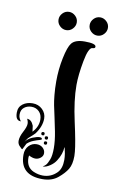

<svg xmlns="http://www.w3.org/2000/svg" viewBox="-78 -701 456 747"><g transform="rotate(10 150.0 -327.5)"><path d="M125 -139Q125 -145 132 -145Q138 -145 138 -139Q138 -132 132 -132Q125 -132 125 -139ZM125 -159Q125 -165 132 -165Q138 -165 138 -159Q138 -152 132 -152Q125 -152 125 -159ZM109 -173Q109 -179 116 -179Q122 -179 122 -173Q122 -166 116 -166Q109 -166 109 -173ZM110 -231Q110 -200 87 -169Q83 -164 61 -145L50 -129Q61 -143 78 -150Q96 -157 105 -157Q115 -157 115 -151Q115 -148 106.5 -146Q98 -144 84 -138.5Q70 -133 59 -123L47 -99L44 -100Q42 -102 39.5 -104.5Q37 -107 34 -110Q31 -113 29 -118Q27 -123 27 -129Q27 -145 38.5 -166.5Q50 -188 50 -200Q50 -205 48.5 -210Q47 -215 46 -217L44 -219H45Q62 -219 71 -196L74 -173Q96 -196 96 -224Q96 -244 84 -256Q72 -268 54 -268Q37 -268 25 -258.5Q13 -249 13 -231Q13 -223 15.5 -217Q18 -211 20 -208L23 -205H21Q1 -205 1 -236Q1 -258 17 -270Q33 -282 56 -282Q79 -282 94.5 -267Q110 -252 110 -231ZM98 -621Q98 -635 108.5 -646Q119 -657 134 -657Q148 -657 159 -646.5Q170 -636 170 -621Q170 -607 159.5 -596Q149 -585 134 -585Q120 -585 109 -595.5Q98 -606 98 -621ZM221 -621Q221 -635 231.5 -646Q242 -657 257 -657Q271 -657 282 -646.5Q293 -636 293 -621Q293 -607 282.5 -596Q272 -585 257 -585Q243 -585 232 -595.5Q221 -606 221 -621ZM133 -98Q133 -87 123.5 -79.5Q114 -72 103 -72Q97 -72 90.5 -74Q84 -76 80 -78L77 -80Q76 -76 76 -71Q76 -33 106 -20Q125 -12 143 -12Q175 -12 198 -35Q215 -52 215 -86Q215 -98 213 -110.5Q211 -123 209 -130L207 -136Q206 -108 188 -80Q180 -67 165 -57Q150 -47 139 -47H137L138 -48Q140 -49 143 -51Q146 -53 149 -56.5Q152 -60 155 -66Q158 -72 161 -79.5Q164 -87 165.5 -98.5Q167 -110 167 -124Q167 -153 160 -189Q156 -210 149 -242Q142 -274 139 -288.5Q136 -303 133.5 -328Q131 -353 131 -382Q131 -430 140.5 -475.5Q150 -521 162 -536Q176 -554 214 -554Q258 -554 258 -541Q258 -534 248 -534Q232 -534 221.5 -477.5Q211 -421 211 -382Q211 -321 229 -240Q247 -159 250 -125Q250 -122 250.5 -116.5Q251 -111 251 -108Q251 -75 239.5 -56Q228 -37 205 -18Q181 2 144 2Q55 2 55 -79Q55 -101 68 -114.5Q81 -128 99 -128Q114 -128 123.5 -119Q133 -110 133 -98Z"/></g></svg>

Font: Pomorsky Unicode
Style: Medium
Weight: 500
Version: 1.1